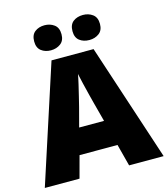

<svg xmlns="http://www.w3.org/2000/svg" viewBox="-132 -1031 990 1133"><g transform="rotate(-15 363.0 -464.0)"><path d="M515 0 480 -134H248L212 0H0L233 -717H490L726 0ZM409 -409Q404 -428 395 -463.5Q386 -499 377 -537Q368 -575 363 -599Q359 -575 350.5 -539Q342 -503 333.5 -468Q325 -433 319 -409L288 -292H440ZM163 -851Q163 -891 187 -909.5Q211 -928 246 -928Q280 -928 305 -909.5Q330 -891 330 -851Q330 -812 305 -793.5Q280 -775 246 -775Q211 -775 187 -793.5Q163 -812 163 -851ZM397 -851Q397 -891 421 -909.5Q445 -928 481 -928Q515 -928 540 -909.5Q565 -891 565 -851Q565 -812 540 -793.5Q515 -775 481 -775Q445 -775 421 -793.5Q397 -812 397 -851Z"/></g></svg>

Font: Noto Sans Ethiopic Black
Style: Regular
Weight: 900
Designer: Monotype Design Team
Foundry: Monotype Imaging Inc.
Version: Version 2.102; ttfautohint (v1.8.4.7-5d5b)